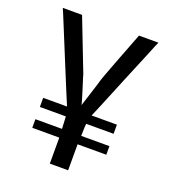

<svg xmlns="http://www.w3.org/2000/svg" viewBox="-127 -777 772 871"><g transform="rotate(20 259.0 -341.0)"><path d="M213.4 1.5V-124H83V-165.5H211.4L208.5 -224.6H83V-268.6H198.2Q194.8 -275.4 173.6 -327.1Q152.3 -378.9 112.3 -476.1Q72.8 -572.3 51.5 -624.3Q30.3 -676.3 26.9 -682.6H120.1L218.3 -429.2Q219.2 -423.3 224.1 -408.9Q229 -394.5 238.3 -363.8Q248 -332 252.4 -317.9Q256.8 -303.7 257.8 -297.4L278.8 -362.8Q288.6 -393.1 293.7 -410.2Q298.8 -427.2 299.3 -429.2Q299.3 -431.2 306.6 -451.2Q314 -471.2 324.7 -499.5Q335.4 -527.8 345.7 -554.7Q368.7 -614.3 380.9 -646.2Q393.1 -678.2 395 -682.6H488.8Q486.8 -679.2 479.5 -661.4Q472.2 -643.6 459.5 -612.3Q434.1 -552.2 402.8 -476.1Q362.8 -378.9 341.6 -327.1Q320.3 -275.4 316.9 -268.6H439V-224.6H306.6Q306.2 -221.2 305.2 -206.5Q304.2 -191.9 304.2 -165.5H440.4V-124H301.8V1.5Z"/></g></svg>

Font: Mako
Style: Regular
Weight: 400
Designer: vernon adams
Foundry: vernon adams
Version: Version 1.100; ttfautohint (v1.8.4.7-5d5b);gftools[0.9.33]